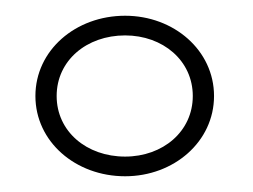

<svg xmlns="http://www.w3.org/2000/svg" viewBox="-20 -766 322 244"><path d="M139 -542C201 -542 252 -586 252 -644C252 -702 201 -746 139 -746C76 -746 25 -702 25 -644C25 -586 76 -542 139 -542ZM139 -567C90 -567 52 -599 52 -644C52 -689 90 -721 139 -721C187 -721 225 -689 225 -644C225 -599 187 -567 139 -567Z"/></svg>

Font: Sprat
Style: Regular
Weight: 400
Designer: Ethan Nakache
Foundry: Collletttivo
Version: Version 2.000;Glyphs 3.2 (3217)